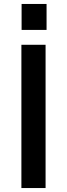

<svg xmlns="http://www.w3.org/2000/svg" viewBox="-20 -949 336 969"><path d="M215 -929H89V-798H215ZM88 -723V0H210V-723Z"/></svg>

Font: United Sans SemiBold
Style: Regular
Weight: 600
Designer: Pablo Impallari, Rodrigo Fuenzalida (Modified by Dan O. Williams)
Version: Version 1.000;PS 001.000;hotconv 1.0.88;makeotf.lib2.5.64775